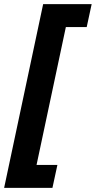

<svg xmlns="http://www.w3.org/2000/svg" viewBox="-50 -746 464 930"><path d="M-30 164H204L228 53H127L269 -615H370L394 -726H159Z"/></svg>

Font: Noto Sans SemiCondensed ExtraBold
Style: Italic
Weight: 800
Width: 4
Italic angle: -12°
Designer: Monotype Design Team
Foundry: Monotype Imaging Inc.
Version: Version 2.013